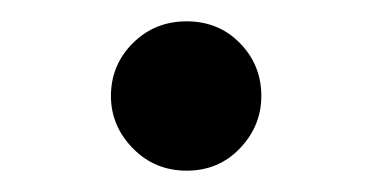

<svg xmlns="http://www.w3.org/2000/svg" viewBox="-20 -141 349 180"><path d="M84 -51Q84 -23 104.5 -2Q125 19 155 19Q185 19 205 -2Q225 -23 225 -51Q225 -80 205 -100.5Q185 -121 155 -121Q125 -121 104.5 -100.5Q84 -80 84 -51Z"/></svg>

Font: Jost Medium
Style: Regular
Weight: 500
Version: Version 3.710